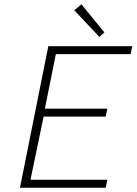

<svg xmlns="http://www.w3.org/2000/svg" viewBox="-20 -874 640 894"><path d="M73 0 205 -659H596L588 -622H240L189 -368H480L472 -331H183L122 -37H480L472 0ZM443 -702 326 -826 359 -854 466 -723Z"/></svg>

Font: TypoPRO Source Code Pro
Style: Italic
Weight: 300
Italic angle: -11°
Monospace: yes
Designer: Paul D. Hunt, Teo Tuominen
Foundry: Adobe Systems Incorporated
Version: Version 1.030;PS 1.0;hotconv 1.0.84;makeotf.lib2.5.63406